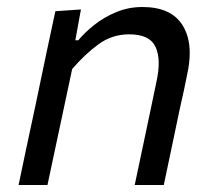

<svg xmlns="http://www.w3.org/2000/svg" viewBox="-20 -528 613 548"><path d="M33 0Q44.5 -55 55.5 -107Q66.5 -158 79.5 -219L90 -269Q100 -317 112.2 -375.2Q124.5 -433.5 138 -496L211 -501L195 -413H203.5Q221 -434.5 248.5 -456.5Q276 -478.5 311.2 -493.2Q346.5 -508 386.5 -508Q468.5 -508 501 -456Q521.5 -423.5 521.5 -376.5Q521.5 -348 514 -314.5Q509.5 -293.5 505 -270.5Q500 -247.5 493.5 -219Q481 -158 470 -107Q459 -55.5 447.5 0H364.5Q376.5 -55.5 387 -106.5Q397.5 -157 410 -215.5L427 -297Q433 -325 433 -347.5Q433 -375.5 423.5 -395Q406.5 -430 348.5 -430Q299.5 -430 260.5 -401.2Q221.5 -372.5 186 -331L161.5 -216Q149 -156.5 138 -105.8Q127 -55 115.5 0Z"/></svg>

Font: Heraclito
Style: Italic
Weight: 400
Italic angle: -12°
Designer: Kostas Bartsokas (font) & Cristiano Sobral (main changes)
Foundry: Kostas Bartsokas (font) & Cristiano Sobral (main changes)
Version: Version 1.00;July 8, 2020;FontCreator 13.0.0.2655 64-bit